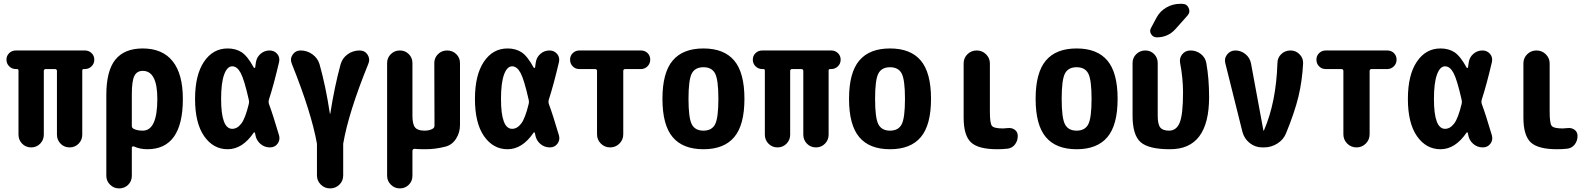

<svg xmlns="http://www.w3.org/2000/svg" viewBox="-20 -790 8540 1029"><path d="M434.6 -519.5Q456.1 -519.5 470.7 -505.4Q485.4 -491.2 485.4 -470.2Q485.4 -449.2 470.7 -434.6Q456.1 -419.9 434.6 -419.9H428.7Q420.9 -419.9 420.9 -412.1V-68.4Q420.9 -40 401.4 -20Q381.8 0 353 0Q324.2 0 304.7 -20Q285.2 -40 285.2 -68.4V-409.2Q285.2 -419.9 274.4 -419.9H225.6Q214.8 -419.9 214.8 -409.2V-68.4Q214.8 -40 195.3 -20Q175.8 0 147 0Q118.2 0 98.6 -20Q79.1 -40 79.1 -68.4V-412.1Q79.1 -419.9 71.3 -419.9H65.4Q43.9 -419.9 29.3 -434.6Q14.6 -449.2 14.6 -470.2Q14.6 -491.2 29.3 -505.4Q43.9 -519.5 65.4 -519.5Z M745.1 -89.8Q823.2 -89.8 823.2 -259.8Q823.2 -410.2 745.1 -410.2Q713.9 -410.2 700.2 -383.3Q686.5 -356.4 686.5 -285.2V-116.2Q686.5 -104.5 696.3 -99.6Q715.8 -89.8 745.1 -89.8ZM745.1 -530.3Q850.6 -530.3 905.3 -461.9Q960 -393.6 960 -259.8Q960 9.8 769.5 9.8Q730.5 9.8 698.2 -4.9Q694.3 -6.8 690.4 -4.9Q686.5 -2.9 686.5 1V152.3Q686.5 180.7 667 200.2Q647.5 219.7 618.2 219.7Q589.8 219.7 569.8 199.7Q549.8 179.7 549.8 152.3V-280.3Q549.8 -410.2 598.1 -470.2Q646.5 -530.3 745.1 -530.3Z M1313.5 -233.4Q1316.4 -244.1 1313.5 -254.9Q1289.1 -363.3 1270 -398.9Q1251 -434.6 1224.6 -434.6Q1197.3 -434.6 1181.2 -390.1Q1165 -345.7 1165 -259.8Q1165 -99.6 1224.6 -99.6Q1252 -99.6 1273.4 -127.9Q1294.9 -156.2 1313.5 -233.4ZM1420.9 -234.4Q1442.4 -176.8 1475.6 -64.5Q1482.4 -40 1467.8 -20Q1453.1 0 1426.8 0Q1397.5 0 1375.5 -19Q1353.5 -38.1 1348.6 -67.4Q1347.7 -68.4 1347.7 -72.3Q1347.7 -76.2 1346.7 -77.1Q1345.7 -80.1 1343.3 -80.6Q1340.8 -81.1 1339.8 -79.1Q1279.3 9.8 1200.2 9.8Q1123 9.8 1074.2 -60.1Q1025.4 -129.9 1025.4 -259.8Q1025.4 -387.7 1073.2 -459Q1121.1 -530.3 1200.2 -530.3Q1244.1 -530.3 1275.4 -509.8Q1306.6 -489.3 1340.8 -426.8Q1344.7 -423.8 1347.7 -428.7Q1347.7 -433.6 1349.6 -442.9Q1351.6 -452.1 1351.6 -456.1Q1355.5 -483.4 1376.5 -501.5Q1397.5 -519.5 1424.8 -519.5Q1450.2 -519.5 1465.8 -501Q1481.4 -482.4 1475.6 -457Q1447.3 -335.9 1420.9 -254.9Q1418 -244.1 1420.9 -234.4Z M1907.2 -519.5Q1935.5 -519.5 1950.2 -496.6Q1964.8 -473.6 1954.1 -448.2Q1847.7 -186.5 1819.3 -19.5V150.4Q1819.3 179.7 1798.8 199.7Q1778.3 219.7 1749 219.7Q1719.7 219.7 1699.2 199.2Q1678.7 178.7 1678.7 150.4V-19.5Q1649.4 -185.5 1543.9 -448.2Q1533.2 -474.6 1548.3 -497.1Q1563.5 -519.5 1590.8 -519.5Q1626 -519.5 1654.3 -499Q1682.6 -478.5 1692.4 -446.3Q1725.6 -329.1 1748 -180.7Q1748 -179.7 1749 -179.7Q1750 -179.7 1750 -180.7Q1773.4 -329.1 1805.7 -446.3Q1815.4 -479.5 1843.8 -499.5Q1872.1 -519.5 1907.2 -519.5Z M2376 -519.5Q2405.3 -519.5 2425.3 -500Q2445.3 -480.5 2445.3 -452.1V-120.1Q2445.3 -79.1 2423.8 -45.9Q2402.3 -12.7 2366.2 -3.9Q2313.5 9.8 2259.8 9.8Q2218.8 9.8 2202.1 7.8Q2198.2 6.8 2194.3 10.3Q2190.4 13.7 2190.4 17.6V152.3Q2190.4 180.7 2170.9 200.2Q2151.4 219.7 2123 219.7Q2094.7 219.7 2074.7 199.7Q2054.7 179.7 2054.7 152.3V-452.1Q2054.7 -480.5 2074.7 -500Q2094.7 -519.5 2123 -519.5Q2151.4 -519.5 2170.9 -500Q2190.4 -480.5 2190.4 -452.1V-169.9Q2190.4 -124 2204.6 -106.9Q2218.8 -89.8 2254.9 -89.8Q2282.2 -89.8 2299.8 -100.6Q2308.6 -105.5 2308.6 -118.2L2307.6 -452.1Q2307.6 -480.5 2327.6 -500Q2347.7 -519.5 2376 -519.5Z M2813.5 -233.4Q2816.4 -244.1 2813.5 -254.9Q2789.1 -363.3 2770 -398.9Q2751 -434.6 2724.6 -434.6Q2697.3 -434.6 2681.2 -390.1Q2665 -345.7 2665 -259.8Q2665 -99.6 2724.6 -99.6Q2752 -99.6 2773.4 -127.9Q2794.9 -156.2 2813.5 -233.4ZM2920.9 -234.4Q2942.4 -176.8 2975.6 -64.5Q2982.4 -40 2967.8 -20Q2953.1 0 2926.8 0Q2897.5 0 2875.5 -19Q2853.5 -38.1 2848.6 -67.4Q2847.7 -68.4 2847.7 -72.3Q2847.7 -76.2 2846.7 -77.1Q2845.7 -80.1 2843.3 -80.6Q2840.8 -81.1 2839.8 -79.1Q2779.3 9.8 2700.2 9.8Q2623 9.8 2574.2 -60.1Q2525.4 -129.9 2525.4 -259.8Q2525.4 -387.7 2573.2 -459Q2621.1 -530.3 2700.2 -530.3Q2744.1 -530.3 2775.4 -509.8Q2806.6 -489.3 2840.8 -426.8Q2844.7 -423.8 2847.7 -428.7Q2847.7 -433.6 2849.6 -442.9Q2851.6 -452.1 2851.6 -456.1Q2855.5 -483.4 2876.5 -501.5Q2897.5 -519.5 2924.8 -519.5Q2950.2 -519.5 2965.8 -501Q2981.4 -482.4 2975.6 -457Q2947.3 -335.9 2920.9 -254.9Q2918 -244.1 2920.9 -234.4Z M3415 -519.5Q3436.5 -519.5 3450.7 -505.4Q3464.8 -491.2 3464.8 -470.2Q3464.8 -449.2 3450.2 -434.6Q3435.5 -419.9 3415 -419.9H3331.1Q3320.3 -419.9 3320.3 -409.2V-70.3Q3320.3 -41 3299.8 -20.5Q3279.3 0 3250 0Q3220.7 0 3200.2 -20.5Q3179.7 -41 3179.7 -70.3V-409.2Q3179.7 -419.9 3168.9 -419.9H3085Q3063.5 -419.9 3049.3 -434.6Q3035.2 -449.2 3035.2 -470.2Q3035.2 -491.2 3049.8 -505.4Q3064.5 -519.5 3085 -519.5Z M3687.5 -124Q3705.1 -89.8 3750 -89.8Q3794.9 -89.8 3812.5 -124Q3830.1 -158.2 3830.1 -260.3Q3830.1 -362.3 3812.5 -396Q3794.9 -429.7 3750 -429.7Q3705.1 -429.7 3687.5 -396Q3669.9 -362.3 3669.9 -260.3Q3669.9 -158.2 3687.5 -124ZM3585 -465.3Q3639.6 -530.3 3750 -530.3Q3860.4 -530.3 3915 -465.3Q3969.7 -400.4 3969.7 -260.3Q3969.7 -120.1 3915 -55.2Q3860.4 9.8 3750 9.8Q3639.6 9.8 3585 -55.2Q3530.3 -120.1 3530.3 -260.3Q3530.3 -400.4 3585 -465.3Z M4434.6 -519.5Q4456.1 -519.5 4470.7 -505.4Q4485.4 -491.2 4485.4 -470.2Q4485.4 -449.2 4470.7 -434.6Q4456.1 -419.9 4434.6 -419.9H4428.7Q4420.9 -419.9 4420.9 -412.1V-68.4Q4420.9 -40 4401.4 -20Q4381.8 0 4353 0Q4324.2 0 4304.7 -20Q4285.2 -40 4285.2 -68.4V-409.2Q4285.2 -419.9 4274.4 -419.9H4225.6Q4214.8 -419.9 4214.8 -409.2V-68.4Q4214.8 -40 4195.3 -20Q4175.8 0 4147 0Q4118.2 0 4098.6 -20Q4079.1 -40 4079.1 -68.4V-412.1Q4079.1 -419.9 4071.3 -419.9H4065.4Q4043.9 -419.9 4029.3 -434.6Q4014.6 -449.2 4014.6 -470.2Q4014.6 -491.2 4029.3 -505.4Q4043.9 -519.5 4065.4 -519.5Z M4687.5 -124Q4705.1 -89.8 4750 -89.8Q4794.9 -89.8 4812.5 -124Q4830.1 -158.2 4830.1 -260.3Q4830.1 -362.3 4812.5 -396Q4794.9 -429.7 4750 -429.7Q4705.1 -429.7 4687.5 -396Q4669.9 -362.3 4669.9 -260.3Q4669.9 -158.2 4687.5 -124ZM4585 -465.3Q4639.6 -530.3 4750 -530.3Q4860.4 -530.3 4915 -465.3Q4969.7 -400.4 4969.7 -260.3Q4969.7 -120.1 4915 -55.2Q4860.4 9.8 4750 9.8Q4639.6 9.8 4585 -55.2Q4530.3 -120.1 4530.3 -260.3Q4530.3 -400.4 4585 -465.3Z M5379.9 -103.5Q5402.3 -106.4 5418.5 -94.7Q5434.6 -83 5434.6 -61.5Q5434.6 -35.2 5419.4 -15.6Q5404.3 3.9 5379.9 6.8Q5353.5 9.8 5325.2 9.8Q5222.7 9.8 5183.6 -27.3Q5144.5 -64.5 5144.5 -160.2V-450.2Q5144.5 -479.5 5165 -499.5Q5185.5 -519.5 5214.8 -519.5Q5244.1 -519.5 5264.6 -499Q5285.2 -478.5 5285.2 -450.2V-190.4Q5285.2 -129.9 5295.9 -115.7Q5306.6 -101.6 5355.5 -101.6Q5362.3 -101.6 5379.9 -103.5Z M5687.5 -124Q5705.1 -89.8 5750 -89.8Q5794.9 -89.8 5812.5 -124Q5830.1 -158.2 5830.1 -260.3Q5830.1 -362.3 5812.5 -396Q5794.9 -429.7 5750 -429.7Q5705.1 -429.7 5687.5 -396Q5669.9 -362.3 5669.9 -260.3Q5669.9 -158.2 5687.5 -124ZM5585 -465.3Q5639.6 -530.3 5750 -530.3Q5860.4 -530.3 5915 -465.3Q5969.7 -400.4 5969.7 -260.3Q5969.7 -120.1 5915 -55.2Q5860.4 9.8 5750 9.8Q5639.6 9.8 5585 -55.2Q5530.3 -120.1 5530.3 -260.3Q5530.3 -400.4 5585 -465.3Z M6360.4 -519.5Q6391.6 -519.5 6416 -500.5Q6440.4 -481.4 6445.3 -451.2Q6460 -368.2 6460 -269.5Q6460 10.7 6250 9.8Q6134.8 9.8 6092.3 -28.8Q6049.8 -67.4 6049.8 -169.9V-452.1Q6049.8 -480.5 6069.8 -500Q6089.8 -519.5 6118.2 -519.5Q6146.5 -519.5 6165.5 -500Q6184.6 -480.5 6184.6 -452.1V-169.9Q6184.6 -124 6198.2 -106.9Q6211.9 -89.8 6245.1 -89.8Q6285.2 -89.8 6302.7 -133.3Q6320.3 -176.8 6320.3 -294.9Q6320.3 -371.1 6304.7 -452.1Q6299.8 -479.5 6316.4 -499.5Q6333 -519.5 6360.4 -519.5ZM6304.7 -769.5H6315.4Q6340.8 -769.5 6350.6 -747.1Q6360.4 -724.6 6343.8 -706.1L6280.3 -634.8Q6240.2 -589.8 6179.7 -589.8Q6160.2 -589.8 6149.4 -606.9Q6138.7 -624 6149.4 -641.6L6178.7 -696.3Q6197.3 -730.5 6231.4 -750Q6265.6 -769.5 6304.7 -769.5Z M6896.5 -519.5Q6924.8 -519.5 6944.8 -499Q6964.8 -478.5 6963.9 -451.2Q6959 -356.4 6939 -272.9Q6918.9 -189.5 6873 -77.1Q6859.4 -42 6826.2 -21Q6793 0 6754.9 0H6745.1Q6707 0 6677.7 -23.4Q6648.4 -46.9 6638.7 -83L6546.9 -451.2Q6540 -477.5 6557.1 -498.5Q6574.2 -519.5 6600.6 -519.5Q6630.9 -519.5 6654.8 -500Q6678.7 -480.5 6684.6 -450.2L6751 -90.8Q6751 -89.8 6752 -89.8Q6753.9 -89.8 6753.9 -90.8Q6819.3 -241.2 6826.2 -451.2Q6826.2 -480.5 6846.7 -500Q6867.2 -519.5 6896.5 -519.5Z M7415 -519.5Q7436.5 -519.5 7450.7 -505.4Q7464.8 -491.2 7464.8 -470.2Q7464.8 -449.2 7450.2 -434.6Q7435.5 -419.9 7415 -419.9H7331.1Q7320.3 -419.9 7320.3 -409.2V-70.3Q7320.3 -41 7299.8 -20.5Q7279.3 0 7250 0Q7220.7 0 7200.2 -20.5Q7179.7 -41 7179.7 -70.3V-409.2Q7179.7 -419.9 7168.9 -419.9H7085Q7063.5 -419.9 7049.3 -434.6Q7035.2 -449.2 7035.2 -470.2Q7035.2 -491.2 7049.8 -505.4Q7064.5 -519.5 7085 -519.5Z M7813.5 -233.4Q7816.4 -244.1 7813.5 -254.9Q7789.1 -363.3 7770 -398.9Q7751 -434.6 7724.6 -434.6Q7697.3 -434.6 7681.2 -390.1Q7665 -345.7 7665 -259.8Q7665 -99.6 7724.6 -99.6Q7752 -99.6 7773.4 -127.9Q7794.9 -156.2 7813.5 -233.4ZM7920.9 -234.4Q7942.4 -176.8 7975.6 -64.5Q7982.4 -40 7967.8 -20Q7953.1 0 7926.8 0Q7897.5 0 7875.5 -19Q7853.5 -38.1 7848.6 -67.4Q7847.7 -68.4 7847.7 -72.3Q7847.7 -76.2 7846.7 -77.1Q7845.7 -80.1 7843.3 -80.6Q7840.8 -81.1 7839.8 -79.1Q7779.3 9.8 7700.2 9.8Q7623 9.8 7574.2 -60.1Q7525.4 -129.9 7525.4 -259.8Q7525.4 -387.7 7573.2 -459Q7621.1 -530.3 7700.2 -530.3Q7744.1 -530.3 7775.4 -509.8Q7806.6 -489.3 7840.8 -426.8Q7844.7 -423.8 7847.7 -428.7Q7847.7 -433.6 7849.6 -442.9Q7851.6 -452.1 7851.6 -456.1Q7855.5 -483.4 7876.5 -501.5Q7897.5 -519.5 7924.8 -519.5Q7950.2 -519.5 7965.8 -501Q7981.4 -482.4 7975.6 -457Q7947.3 -335.9 7920.9 -254.9Q7918 -244.1 7920.9 -234.4Z M8379.9 -103.5Q8402.3 -106.4 8418.5 -94.7Q8434.6 -83 8434.6 -61.5Q8434.6 -35.2 8419.4 -15.6Q8404.3 3.9 8379.9 6.8Q8353.5 9.8 8325.2 9.8Q8222.7 9.8 8183.6 -27.3Q8144.5 -64.5 8144.5 -160.2V-450.2Q8144.5 -479.5 8165 -499.5Q8185.5 -519.5 8214.8 -519.5Q8244.1 -519.5 8264.6 -499Q8285.2 -478.5 8285.2 -450.2V-190.4Q8285.2 -129.9 8295.9 -115.7Q8306.6 -101.6 8355.5 -101.6Q8362.3 -101.6 8379.9 -103.5Z"/></svg>

Font: Rounded-X Mgen+ 1mn bold
Style: Bold
Weight: 700
Designer: [Source Han Sans]
Ryoko NISHIZUKA  (kana & ideographs); Paul D. Hunt (Latin, Greek & Cyrillic); Wenlong ZHANG  (bopomofo
Version: Version 1.059.20150602